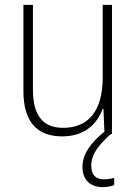

<svg xmlns="http://www.w3.org/2000/svg" viewBox="-20 -549 562 787"><path d="M354 129C354 82 388 41 435 0H439V-529H401V-232C401 -91 340 -25 239 -25C158 -25 115 -73 115 -182V-529H76V-176C76 -53 129 10 235 10C330 10 379 -44 401 -103H404L408 -9C352 35 318 84 318 135C318 189 351 218 401 218C420 218 437 214 448 210V180C439 183 422 186 405 186C371 186 354 167 354 129Z"/></svg>

Font: Noto Sans Myanmar SemiCondensed ExtraLight
Style: Regular
Weight: 200
Width: 4
Designer: Monotype Design Team
Foundry: Monotype Imaging Inc.
Version: Version 2.107